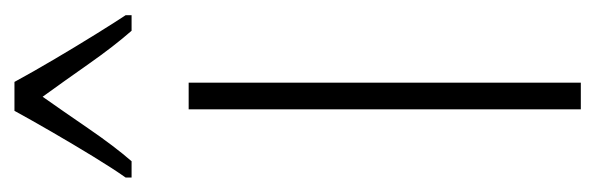

<svg xmlns="http://www.w3.org/2000/svg" viewBox="-314 -512 804 259"><g transform="rotate(-90 87.5 -382.0)"><path d="M106 0H70V-529H106ZM107 -764Q120 -740 138 -709.5Q156 -679 172.5 -652.5Q189 -626 197 -614V-606H176Q155 -630 131.5 -663.5Q108 -697 87 -726Q68 -699 44 -664Q20 -629 0 -606H-22V-614Q-10 -631 6.5 -658Q23 -685 39.5 -713.5Q56 -742 68 -764Z"/></g></svg>

Font: Noto Sans Gujarati UI ExtraCondensed ExtraLight
Style: Regular
Weight: 200
Width: 2
Designer: Jelle Bosma - Monotype Design Team, Universal Thirst
Foundry: Monotype Imaging Inc.
Version: Version 2.106; ttfautohint (v1.8.4.7-5d5b)